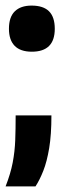

<svg xmlns="http://www.w3.org/2000/svg" viewBox="-27 -536 231 687"><path d="M-7 131Q11 85 18.5 45.5Q26 6 27.5 -34.5Q29 -75 29 -123H157Q157 -54 149 -6Q141 42 128 75Q115 108 100 131ZM87 -351Q46 -351 25.5 -372Q5 -393 5 -433Q5 -475 26 -495.5Q47 -516 86 -516Q128 -516 148.5 -495.5Q169 -475 169 -433Q169 -351 87 -351Z"/></svg>

Font: Bricolage Grotesque SemiCondensed
Style: Bold
Weight: 700
Width: 4
Designer: Mathieu Triay
Foundry: Atelier Triay
Version: Version 1.001;gftools[0.9.33.dev8+g029e19f]